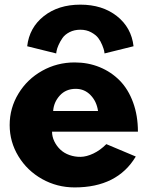

<svg xmlns="http://www.w3.org/2000/svg" viewBox="-20 -799 695 834"><path d="M98.1 -598.1Q107.4 -679.2 170.4 -729Q233.4 -778.8 329.1 -778.8Q424.8 -778.8 487.8 -729Q550.8 -679.2 560.1 -598.1L434.1 -566.9Q433.6 -571.3 432.4 -578.1Q431.2 -585 424.1 -602.8Q417 -620.6 406.7 -634Q396.5 -647.5 376 -658.7Q355.5 -669.9 329.1 -669.9Q302.7 -669.9 282.2 -659.4Q261.7 -648.9 251.2 -633.5Q240.7 -618.2 234.1 -603Q227.5 -587.9 225.6 -577.1L224.1 -566.9ZM22 -255.9Q22 -329.6 60.1 -392.3Q98.1 -455.1 163.1 -491.5Q228 -527.8 304.2 -527.8Q362.8 -527.8 412.8 -507.3Q462.9 -486.8 500 -449.2Q537.1 -411.6 558.1 -354.2Q579.1 -296.9 579.1 -227.1H206.1Q206.1 -205.6 215.8 -185.3Q225.6 -165 241.9 -149.4Q258.3 -133.8 281.7 -125.5Q305.2 -117.2 330.6 -117.7Q356 -118.2 385.5 -132.1Q415 -146 441.9 -172.9L569.8 -119.1Q489.7 15.1 304.2 15.1Q228 15.1 163.1 -21.2Q98.1 -57.6 60.1 -120.1Q22 -182.6 22 -255.9ZM210.9 -316.9H405.8Q399.9 -358.4 373.5 -385.7Q347.2 -413.1 309.1 -413.1Q266.1 -413.1 239.7 -384Q213.4 -355 210.9 -316.9Z"/></svg>

Font: Hussar Preview
Style: Bold
Weight: 700
Foundry: Cannot Into Space Fonts, PlusOne Fonts
Version: Version 2.29RC2 "Millennial"